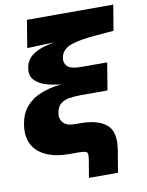

<svg xmlns="http://www.w3.org/2000/svg" viewBox="-94 -795 764 1001"><g transform="rotate(-10 288.0 -294.0)"><path d="M294.4 140.1 308.6 56.6Q313 30.8 312.3 18.8Q311.5 6.8 300.8 3.4Q290 0 263.7 0H216.3Q144 0 94 -22.5Q43.9 -44.9 21.7 -87.9Q-0.5 -130.9 9.3 -191.4Q18.6 -251.5 51 -287.1Q83.5 -322.8 129.6 -340.6Q175.8 -358.4 228.3 -364.3Q280.8 -370.1 329.6 -370.1L328.6 -361.3Q281.7 -361.3 235.6 -365.5Q189.5 -369.6 152.6 -381.8Q115.7 -394 95.7 -417.5Q75.7 -440.9 82 -479.5Q87.9 -516.6 115.7 -540.3Q143.6 -564 192.6 -577.1Q241.7 -590.3 311 -597.7L315.9 -590.3L95.2 -582L119.1 -727.5H576.2L553.7 -592.8L465.3 -585.4Q375 -578.6 326.7 -561.8Q278.3 -544.9 269.5 -501.5Q264.2 -474.1 282 -455.3Q299.8 -436.5 358.9 -436.5H492.7L468.8 -292H329.1Q293.5 -292 265.9 -287.4Q238.3 -282.7 220.7 -268.3Q203.1 -253.9 197.3 -225.1Q190.4 -192.4 208.3 -170.4Q226.1 -148.4 274.9 -148.4H298.8Q392.1 -148.4 438 -110.1Q483.9 -71.8 467.3 26.4L448.2 140.1Z"/></g></svg>

Font: Inter 18pt Black
Style: Italic
Weight: 900
Italic angle: -9.3988°
Designer: Rasmus Andersson
Foundry: rsms
Version: Version 4.001;git-66647c0bb